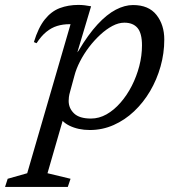

<svg xmlns="http://www.w3.org/2000/svg" viewBox="-102 -506 703 762"><path d="M176.5 -143.5Q172.5 -130 171.5 -121Q170.5 -112 170.5 -105.5Q170.5 -76.5 191.8 -56Q213 -35.5 259 -35.5Q291 -35.5 320.8 -52.2Q350.5 -69 376.2 -98.5Q402 -128 421 -165.2Q440 -202.5 450.8 -243.8Q461.5 -285 461.5 -326Q461.5 -374 443.8 -395Q426 -416 391.5 -416Q368.5 -416 344 -403Q319.5 -390 295.8 -368Q272 -346 251.2 -318.8Q230.5 -291.5 215.5 -262.2Q200.5 -233 193.5 -206ZM127 -59H156L86.5 181.5L178 203.5L167 236H-82L-71.5 203.5L6 181.5L178 -410Q177.5 -410 176.2 -410Q175 -410 174 -410Q147.5 -410 124.8 -403Q102 -396 81.8 -379.5Q61.5 -363 43 -334.5L32.5 -339Q50 -396.5 75.8 -428.8Q101.5 -461 135.2 -473.8Q169 -486.5 209 -486.5Q222 -486.5 234.2 -485Q246.5 -483.5 259.5 -481L205 -298.5L210 -305Q248 -369 285 -409Q322 -449 357.5 -467.5Q393 -486 426 -486Q488 -486 519 -446.8Q550 -407.5 550 -349Q550 -294.5 535.2 -242.2Q520.5 -190 493.8 -144.5Q467 -99 430.2 -64.2Q393.5 -29.5 349 -9.8Q304.5 10 254.5 10Q208.5 10 173 -7.5Q137.5 -25 127 -59Z"/></svg>

Font: Newsreader 11pt
Style: Italic
Weight: 400
Italic angle: -17°
Version: Version 1.003